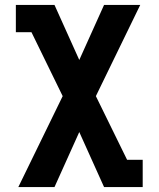

<svg xmlns="http://www.w3.org/2000/svg" viewBox="-20 -550 640 775"><path d="M54 205 233 -162 107 -420H44V-530H200L300 -308L400 -530H546L367 -162L493 95H556V205H400L300 -17L200 205Z"/></svg>

Font: Iosevka Slab XBdEx
Style: Regular
Weight: 800
Width: 7
Monospace: yes
Designer: Belleve Invis
Foundry: Belleve Invis
Version: Version 11.1.0; ttfautohint (v1.8.3)